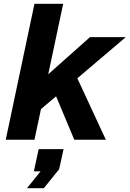

<svg xmlns="http://www.w3.org/2000/svg" viewBox="-20 -730 677 1003"><path d="M10 0 160 -710H310L232 -342L450 -536H637L384 -321L533 0H368L273 -227L194 -160L160 0ZM121 253 192 165H157L182 49H312L289 154L209 253Z"/></svg>

Font: Geist
Style: Bold Italic
Weight: 700
Italic angle: -12°
Designer: Basement.studio, Andrés Briganti, Mateo Zaragoza
Foundry: Basement.studio, Vercel, Andrés Briganti, Guido Ferreyra, Mateo Zaragoza
Version: Version 1.500; ttfautohint (v1.8.4.7-5d5b)